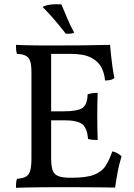

<svg xmlns="http://www.w3.org/2000/svg" viewBox="-20 -893 641 916"><path d="M56 -679Q71 -678 93.5 -677.5Q116 -677 141 -676.5Q166 -676 188.5 -676Q211 -676 224 -676V-138Q224 -101 231 -81Q238 -61 258 -53Q278 -45 315 -45V0Q287 0 250.5 0Q214 0 176.5 0.5Q139 1 107 1.5Q75 2 56 3Q56 -11 57 -21.5Q58 -32 61 -40Q88 -42 103 -50Q118 -58 124 -78.5Q130 -99 130 -138V-549Q130 -583 124 -601Q118 -619 103 -627Q88 -635 61 -636Q58 -644 57 -655.5Q56 -667 56 -679ZM516 -171Q531 -167 541 -161.5Q551 -156 560 -147Q549 -113 541.5 -73Q534 -33 529 2Q510 1 477.5 1Q445 1 403.5 0.5Q362 0 315 0V-45H321Q393 -45 429.5 -59.5Q466 -74 484 -102Q502 -130 516 -171ZM446 -450Q445 -425 444.5 -396Q444 -367 444 -341Q444 -315 444.5 -283Q445 -251 446 -225Q433 -225 422 -226Q411 -227 400 -230Q396 -282 372.5 -300.5Q349 -319 287 -319H215V-362H287Q349 -362 373 -378Q397 -394 398 -443Q411 -447 422 -448.5Q433 -450 446 -450ZM505 -679Q507 -657 510 -628Q513 -599 517 -571Q521 -543 526 -521Q518 -514 506.5 -511.5Q495 -509 481 -509Q479 -540 465 -569Q451 -598 416.5 -617Q382 -636 317 -636H203L224 -676Q303 -676 359.5 -676.5Q416 -677 452.5 -678Q489 -679 505 -679ZM294 -732Q263 -772 236.5 -802.5Q210 -833 183 -860Q200 -869 224.5 -871.5Q249 -874 273 -872Q286 -841 300.5 -806.5Q315 -772 334 -737Q325 -733 316 -732.5Q307 -732 294 -732Z"/></svg>

Font: Vollkorn
Style: Regular
Weight: 400
Designer: Friedrich Althausen
Foundry: Friedrich Althausen
Version: Version 5.001